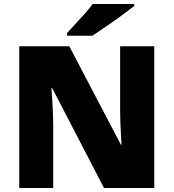

<svg xmlns="http://www.w3.org/2000/svg" viewBox="-20 -947 874 967"><path d="M757 0H504L243 -503H239Q241 -480 243 -447.5Q245 -415 246.5 -382Q248 -349 248 -322V0H77V-714H329L589 -218H592Q591 -241 589 -272Q587 -303 586 -335Q585 -367 585 -391V-714H757ZM656 -917Q638 -903 611 -882.5Q584 -862 553 -840.5Q522 -819 493.5 -799.5Q465 -780 445 -767H318V-781Q335 -800 359 -825.5Q383 -851 407 -878Q431 -905 447 -927H656Z"/></svg>

Font: Noto Sans Gujarati UI Black
Style: Regular
Weight: 900
Designer: Jelle Bosma - Monotype Design Team, Universal Thirst
Foundry: Monotype Imaging Inc.
Version: Version 2.106; ttfautohint (v1.8.4.7-5d5b)